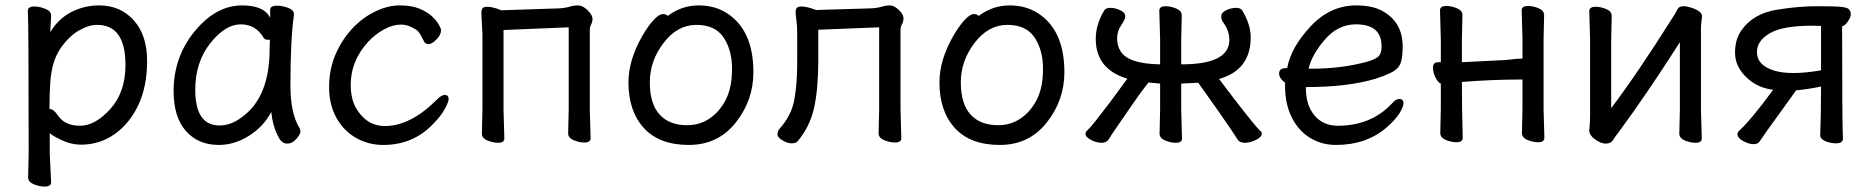

<svg xmlns="http://www.w3.org/2000/svg" viewBox="-20 -512 6903 710"><path d="M276 -47Q332 -47 388 -109Q444 -171 444 -272Q444 -420 339 -420Q307 -420 270.5 -398.5Q234 -377 203 -332Q172 -287 166 -209Q163 -167 163 -111L162 -110Q162 -109 164 -109Q178 -109 195 -84Q220 -47 276 -47ZM145 178Q126 178 105 169.5Q84 161 84 144L86 55Q86 -421 83 -472Q83 -488 107 -488Q126 -488 147.5 -479.5Q169 -471 169 -454L166 -393Q195 -442 243 -467Q291 -492 347 -492Q425 -492 474.5 -437Q524 -382 524 -287Q524 -193 492 -124.5Q460 -56 404.5 -16.5Q349 23 279 23Q243 23 206.5 5.5Q170 -12 164 -20V56L169 162Q169 178 145 178Z M792 -48Q834 -48 875 -79Q977 -153 977 -330L978 -365H969Q960 -365 955 -372Q926 -422 870 -422Q813 -422 757.5 -352Q702 -282 702 -180Q702 -48 792 -48ZM789 24Q713 24 667.5 -27.5Q622 -79 622 -175Q622 -302 700.5 -397Q779 -492 875 -492Q957 -492 979 -446V-475Q979 -491 1004 -491Q1024 -491 1045.5 -483Q1067 -475 1067 -459V-457Q1054 -368 1054 -195Q1054 -92 1088 -38Q1091 -32 1091 -25Q1091 -16 1076 1.5Q1061 19 1042 19Q1022 19 1010 -5Q989 -43 983 -98Q955 -44 901 -10Q847 24 789 24Z M1397 24Q1343 24 1297.5 -1.5Q1252 -27 1224.5 -75.5Q1197 -124 1197 -190Q1197 -255 1220 -309Q1243 -363 1280.5 -404Q1318 -445 1365.5 -468.5Q1413 -492 1458 -492Q1502 -492 1531 -480Q1560 -468 1577.5 -451.5Q1595 -435 1603 -420.5Q1611 -406 1611 -401Q1611 -383 1594 -366Q1577 -349 1566 -349Q1554 -349 1549 -357Q1542 -371 1535 -383.5Q1528 -396 1519 -402Q1491 -421 1462 -421Q1433 -421 1400.5 -403.5Q1368 -386 1340 -356Q1277 -286 1277 -199Q1277 -149 1295 -115Q1334 -46 1404 -46Q1498 -46 1596 -144Q1613 -161 1624 -161Q1639 -161 1639 -146Q1639 -135 1624.5 -108.5Q1610 -82 1580 -52Q1507 24 1397 24Z M1822 16Q1803 16 1782.5 7.5Q1762 -1 1762 -18L1764 -106V-386L1760 -465Q1760 -475 1764 -481Q1768 -487 1783 -487Q1795 -487 1815 -481L1834 -474L2046 -481Q2068 -482 2085 -487Q2102 -492 2118 -492Q2135 -492 2153 -474Q2171 -456 2171 -443Q2171 -431 2166 -421.5Q2161 -412 2161 -402V-107L2164 -1Q2164 15 2141 15Q2122 15 2101.5 6.5Q2081 -2 2081 -19L2083 -107V-411L1842 -401V-106L1845 0Q1845 16 1822 16Z M2521 -49Q2568 -49 2605 -74.5Q2642 -100 2664.5 -144.5Q2687 -189 2687 -258Q2687 -326 2656 -373Q2625 -420 2555 -420Q2485 -420 2434 -353.5Q2383 -287 2383 -208Q2383 -128 2419 -88.5Q2455 -49 2521 -49ZM2527 24Q2418 24 2361 -38.5Q2304 -101 2304 -207Q2304 -289 2354 -377Q2375 -414 2396 -437Q2417 -460 2431 -460Q2444 -460 2449 -453Q2501 -492 2563 -492Q2625 -492 2670 -462Q2766 -399 2766 -245Q2766 -141 2700.5 -58.5Q2635 24 2527 24Z M2907 18Q2892 18 2873.5 7Q2855 -4 2855 -15Q2855 -25 2861 -34Q2906 -83 2917 -141.5Q2928 -200 2928 -281V-387Q2928 -417 2925 -438Q2922 -459 2922 -467Q2922 -476 2926 -482Q2930 -488 2945 -488Q2957 -488 2978 -482L2998 -475L3198 -481Q3223 -482 3239.5 -487Q3256 -492 3271 -492Q3286 -492 3303.5 -475.5Q3321 -459 3321 -445Q3321 -432 3315.5 -422.5Q3310 -413 3310 -402V-107L3313 -1Q3313 15 3290 15Q3271 15 3250 6.5Q3229 -2 3229 -19L3231 -107V-411L3006 -402V-291Q3006 -184 2990.5 -113.5Q2975 -43 2929 11Q2923 18 2907 18Z M3671 -49Q3718 -49 3755 -74.5Q3792 -100 3814.5 -144.5Q3837 -189 3837 -258Q3837 -326 3806 -373Q3775 -420 3705 -420Q3635 -420 3584 -353.5Q3533 -287 3533 -208Q3533 -128 3569 -88.5Q3605 -49 3671 -49ZM3677 24Q3568 24 3511 -38.5Q3454 -101 3454 -207Q3454 -289 3504 -377Q3525 -414 3546 -437Q3567 -460 3581 -460Q3594 -460 3599 -453Q3651 -492 3713 -492Q3775 -492 3820 -462Q3916 -399 3916 -245Q3916 -141 3850.5 -58.5Q3785 24 3677 24Z M4584 16Q4564 16 4557 4.5Q4550 -7 4532 -33.5Q4514 -60 4491 -93Q4468 -126 4445.5 -157.5Q4423 -189 4411 -206L4348 -203V-106L4351 0Q4351 16 4328 16Q4309 16 4288.5 7.5Q4268 -1 4268 -18L4270 -106V-203L4227 -207Q4193 -164 4151 -102Q4109 -40 4094 -19L4080 3Q4072 16 4053 16Q4035 16 4014.5 5.5Q3994 -5 3994 -18Q3994 -24 4002.5 -31.5Q4011 -39 4033.5 -67.5Q4056 -96 4081 -129Q4106 -162 4126 -190Q4146 -218 4149 -221Q4032 -256 4032 -368Q4032 -421 4063 -473Q4069 -483 4087 -483Q4103 -483 4122 -474.5Q4141 -466 4141 -452Q4141 -440 4126 -418.5Q4111 -397 4111 -370Q4111 -343 4124 -322Q4153 -276 4270 -274V-366L4267 -473Q4267 -489 4291 -489Q4309 -489 4329.5 -480.5Q4350 -472 4350 -455L4348 -366V-274Q4526 -274 4526 -364Q4526 -400 4502 -431Q4496 -440 4496 -452Q4496 -466 4515 -474.5Q4534 -483 4550 -483Q4568 -483 4574 -473Q4605 -421 4605 -374Q4605 -253 4488 -220Q4606 -63 4640 -28Q4646 -26 4646 -18Q4646 -5 4624 5.5Q4602 16 4584 16Z M4831 -258Q4942 -258 5036 -284Q5070 -294 5079.5 -305.5Q5089 -317 5089 -341Q5089 -422 4994 -422Q4928 -422 4879.5 -366Q4831 -310 4819 -258ZM4920 24Q4867 24 4824 -2.5Q4781 -29 4756.5 -78.5Q4732 -128 4732 -195V-206Q4710 -223 4710 -240Q4710 -260 4735 -260L4740 -261Q4754 -337 4826.5 -414.5Q4899 -492 4995 -492Q5059 -492 5096 -469Q5167 -428 5167 -340Q5167 -305 5161 -283.5Q5155 -262 5134 -249Q5113 -236 5067 -221Q4966 -190 4809 -190V-186Q4809 -123 4841 -85Q4873 -47 4927 -47Q5050 -47 5127 -129Q5141 -146 5154 -146Q5170 -146 5170 -130Q5170 -117 5155 -93Q5140 -69 5109 -42Q5034 24 4920 24Z M5668 14Q5649 14 5628.5 5.5Q5608 -3 5608 -20L5610 -108V-218Q5497 -218 5386 -209Q5386 -109 5389 -2Q5389 14 5366 14Q5347 14 5326.5 5.5Q5306 -3 5306 -20L5308 -108V-203Q5298 -206 5288.5 -225Q5279 -244 5279 -261Q5279 -282 5298 -282H5308V-367L5305 -474Q5305 -490 5329 -490Q5347 -490 5367.5 -481.5Q5388 -473 5388 -456L5386 -367V-282L5546 -290Q5560 -291 5575 -293Q5590 -295 5600 -295Q5610 -295 5610 -296V-367L5607 -474Q5607 -490 5631 -490Q5649 -490 5669.5 -481.5Q5690 -473 5690 -456L5688 -367V-108L5691 -2Q5691 14 5668 14Z M5918 19Q5900 19 5878.5 3.5Q5857 -12 5857 -29V-31Q5860 -58 5860 -86V-364L5857 -471Q5857 -487 5881 -487Q5899 -487 5919.5 -478.5Q5940 -470 5940 -453L5938 -364V-112Q6031 -234 6173 -459Q6178 -467 6183.5 -478Q6189 -489 6205 -489Q6217 -489 6233 -484Q6274 -471 6274 -452L6270 -415V-106L6273 0Q6273 16 6250 16Q6231 16 6210.5 7.5Q6190 -1 6190 -18L6192 -106V-356Q6069 -163 5964 -21Q5954 -9 5945.5 5Q5937 19 5918 19Z M6613 -242Q6657 -242 6714 -252V-416L6682 -417Q6572 -417 6524.5 -389Q6477 -361 6477 -320Q6477 -270 6541 -251Q6569 -242 6613 -242ZM6464 21Q6447 21 6426 9.5Q6405 -2 6405 -16Q6405 -24 6415 -32Q6457 -71 6537 -180Q6478 -187 6437 -227Q6396 -267 6396 -317Q6396 -366 6419 -399Q6464 -464 6557 -477Q6632 -489 6700 -489Q6767 -489 6789.5 -486.5Q6812 -484 6818 -477Q6824 -470 6824 -459Q6824 -447 6812.5 -431.5Q6801 -416 6792 -415Q6792 -51 6795 0Q6795 18 6770 18Q6749 18 6730 10Q6711 2 6711 -12V-13Q6714 -79 6714 -192Q6666 -182 6622 -178Q6596 -141 6552.5 -81.5Q6509 -22 6487 11Q6481 21 6464 21Z"/></svg>

Font: LXGW WenKai Medium
Style: Regular
Weight: 500
Designer: LXGW / Fontworks Inc.
Foundry: LXGW / Fontworks Inc.
Version: Version 1.501; October 10, 2024